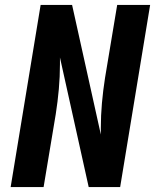

<svg xmlns="http://www.w3.org/2000/svg" viewBox="-20 -755 640 775"><path d="M23 0 144 -735H271L387 -212V-239Q387 -289 391.5 -339.5Q396 -390 404 -441L453 -735H586L465 0H338L222 -523V-496Q222 -446 217.5 -395.5Q213 -345 205 -294L156 0Z"/></svg>

Font: Iosevka SS04 XBd Ex
Style: Italic
Weight: 800
Width: 7
Italic angle: -9°
Monospace: yes
Designer: Belleve Invis
Foundry: Belleve Invis
Version: Version 19.0.0; ttfautohint (v1.8.4)